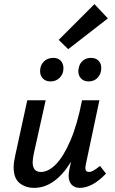

<svg xmlns="http://www.w3.org/2000/svg" viewBox="-20 -903 556 929"><path d="M493 -63Q427 6 366 6Q341 6 326.5 -9.5Q312 -25 312 -54Q312 -63 316 -85L324 -121Q246 6 145 6Q104 6 75 -17Q46 -40 46 -94Q46 -117 54 -152L112 -418H201L144 -162Q138 -132 138 -118Q138 -71 178 -71Q214 -71 250.5 -108Q287 -145 320.5 -222.5Q354 -300 377 -418H461L396 -111Q393 -99 393 -90Q393 -71 411 -71Q421 -71 433 -78Q445 -85 464 -100ZM174 -559Q174 -587 192 -605Q210 -623 238 -623Q261 -623 274 -609Q287 -595 287 -573Q287 -545 269 -527Q251 -509 225 -509Q201 -509 187.5 -523Q174 -537 174 -559ZM359 -558Q359 -564 361 -574Q365 -596 381 -609.5Q397 -623 421 -623Q443 -623 456.5 -609.5Q470 -596 470 -574Q470 -546 453 -527.5Q436 -509 409 -509Q386 -509 372.5 -523Q359 -537 359 -558ZM264 -710 437 -883 502 -814 310 -665Z"/></svg>

Font: Ysabeau Semibold
Style: Italic
Weight: 600
Italic angle: -12°
Designer: Christian Thalmann (Catharsis Fonts)
Version: Version 0.003